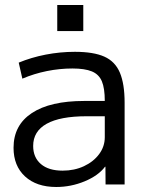

<svg xmlns="http://www.w3.org/2000/svg" viewBox="-20 -737 585 767"><path d="M204.7 10Q125.8 10 79.9 -32.3Q34.1 -74.5 34.1 -146.7Q34.1 -237.1 107.3 -285.4Q180.5 -333.7 316.2 -333.7H398.6Q398.6 -384.2 387 -412.1Q375.3 -440 347.1 -451.7Q318.9 -463.4 269.3 -463.4Q218.6 -463.4 167.3 -453.1Q116 -442.7 69.3 -422.8L54.8 -486.8Q104.6 -507.5 162.4 -518.8Q220.2 -530 279.2 -530Q353.6 -530 396.8 -510.8Q440 -491.5 458.9 -446.7Q477.8 -401.9 477.8 -326.8V0H401.7L401.2 -70.8H399.4Q373 -35.5 318.3 -12.7Q263.6 10 204.7 10ZM230.2 -55.3Q277 -55.3 315.3 -73.1Q353.6 -91 376.1 -121.4Q398.6 -151.8 398.6 -189V-272.6H326.3Q220.1 -272.6 166.3 -242.5Q112.5 -212.4 112.5 -153.9Q112.5 -108.2 143.3 -81.7Q174.1 -55.3 230.2 -55.3ZM208.7 -613V-717H312.7V-613Z"/></svg>

Font: M PLUS 1 Thin
Style: Regular
Weight: 100
Designer: Coji Morishita
Foundry: UNDERFOREST DESIGN
Version: Version 1.001